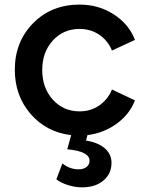

<svg xmlns="http://www.w3.org/2000/svg" viewBox="-20 -573 646 828"><path d="M334 234.9Q305.2 234.9 274.4 225.6Q243.7 216.3 223.1 200.2L249 131.8Q280.8 157.2 318.8 157.2Q340.3 157.2 353.3 147Q366.2 136.7 366.2 120.1Q366.2 79.6 270 70.8L287.1 9.8Q180.2 -2.9 112.1 -81.5Q43.9 -160.2 43.9 -272Q43.9 -393.1 123 -473.1Q202.1 -553.2 323.2 -553.2Q405.3 -553.2 470.7 -511Q536.1 -468.8 562 -400.9L462.9 -355Q445.3 -397.9 408.2 -423.1Q371.1 -448.2 323.2 -448.2Q253.4 -448.2 207.8 -398.2Q162.1 -348.1 162.1 -271Q162.1 -193.8 207.8 -143.3Q253.4 -92.8 323.2 -92.8Q371.1 -92.8 408 -118.2Q444.8 -143.6 462.9 -187L562 -140.1Q539.6 -81.1 484.1 -40.3Q428.7 0.5 356.9 9.8L351.1 33.2Q403.3 41.5 432.1 66.7Q460.9 91.8 460.9 128.9Q460.9 176.3 426 205.6Q391.1 234.9 334 234.9Z"/></svg>

Font: Plus Jakarta Sans SemiBold
Style: Regular
Weight: 600
Designer: Gumpita Rahayu
Foundry: Tokotype
Version: Version 2.006